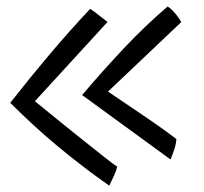

<svg xmlns="http://www.w3.org/2000/svg" viewBox="-20 -588 647 608"><path d="M511 -567.5Q525 -558 536.8 -543.2Q548.5 -528.5 554 -518L322 -298Q351 -278.5 384.2 -256Q417.5 -233.5 449 -212Q480.5 -190.5 504.2 -173.2Q528 -156 538.5 -148Q538 -133.5 532 -115.2Q526 -97 520 -83L240 -287Q305 -363.5 372 -434.8Q439 -506 511 -567.5ZM265.5 -560Q275.5 -553.5 292 -540.8Q308.5 -528 320.5 -518.5L90.5 -267.5Q129 -236 172 -201.2Q215 -166.5 253.5 -135.8Q292 -105 318.5 -84.2Q345 -63.5 351 -60.5Q349 -49.5 340.8 -31.2Q332.5 -13 326 0Q242 -59 163.5 -124.2Q85 -189.5 12.5 -262.5Q72.5 -339 135.2 -413.5Q198 -488 265.5 -560Z"/></svg>

Font: Grandstander Light
Style: Regular
Weight: 300
Designer: Tyler Finck
Foundry: Etcetera Type Co
Version: Version 1.200; ttfautohint (v1.8.3)